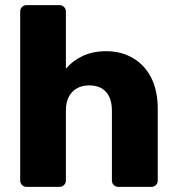

<svg xmlns="http://www.w3.org/2000/svg" viewBox="-20 -730 690 750"><path d="M84 0Q73.4 0 66.1 -7.2Q58.9 -14.5 58.9 -25.1V-684.9Q58.9 -695.5 66.1 -702.8Q73.4 -710 84 -710H212.2Q222.9 -710 230.1 -702.8Q237.4 -695.5 237.4 -684.9V-461.6Q263.7 -492.9 303.2 -511.4Q342.6 -530 395.4 -530Q452.7 -530 498.2 -503.9Q543.7 -477.9 570 -427.7Q596.2 -377.5 596.2 -304.1V-25.1Q596.2 -14.5 589 -7.2Q581.7 0 571.1 0H442.3Q431.6 0 424.4 -7.2Q417.1 -14.5 417.1 -25.1V-297.9Q417.1 -344.8 394.4 -370.6Q371.6 -396.4 328.5 -396.4Q286.9 -396.4 262.1 -370.6Q237.4 -344.8 237.4 -297.9V-25.1Q237.4 -14.5 230.1 -7.2Q222.9 0 212.2 0Z"/></svg>

Font: Rubik Light
Style: Regular
Weight: 300
Designer: Hubert and Fischer
Foundry: Hubert and Fischer
Version: Version 2.300;gftools[0.9.30]